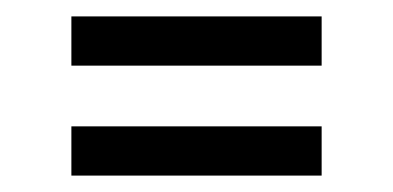

<svg xmlns="http://www.w3.org/2000/svg" viewBox="-20 -393 479 234"><path d="M372 -179V-239H67V-179ZM372 -313V-373H67V-313Z"/></svg>

Font: Raleway Med
Style: Regular
Weight: 500
Designer: Matt McInerney, Pablo Impallari, Rodrigo Fuenzalida
Foundry: Matt McInerney, Pablo Impallari, Rodrigo Fuenzalida
Version: Version 3.00 July 28, 2015